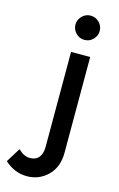

<svg xmlns="http://www.w3.org/2000/svg" viewBox="-254 -817 671 1086"><g transform="rotate(15 82.0 -273.5)"><path d="M81 25V-532H193V29Q193 113 142.5 162.5Q92 212 20.5 212Q-51 212 -110 159L-58 75Q-24 108 10.5 108Q45 108 63 86Q81 64 81 25ZM86 -638Q65 -659 65 -688Q65 -717 86 -738Q107 -759 136 -759Q165 -759 186 -738Q207 -717 207 -688Q207 -659 186 -638Q165 -617 136 -617Q107 -617 86 -638Z"/></g></svg>

Font: Montserrat_am3
Style: Regular
Weight: 400
Designer: Julieta Ulanovsky
Foundry: Julieta Ulanovsky, Armenina letters added by Vahan Hovhannisyan
Version: Version 2.001